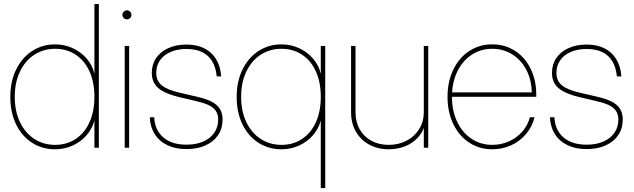

<svg xmlns="http://www.w3.org/2000/svg" viewBox="-20 -748 3212 972"><path d="M32.2 -257.8Q32.2 -336.4 62 -396.7Q91.8 -457 143.3 -490.2Q194.8 -523.4 258.8 -523.4Q306.6 -523.4 348.6 -503.9Q390.6 -484.4 419.4 -450.7Q448.2 -417 457.5 -376H458V-727.5H480.5V0H458V-136.7H457.5Q446.8 -96.2 418.2 -63.2Q389.6 -30.3 348.1 -11.2Q306.6 7.8 258.8 7.8Q194.3 7.8 142.6 -25.1Q90.8 -58.1 61.5 -118.4Q32.2 -178.7 32.2 -257.8ZM458 -257.8Q458 -331.5 433.1 -386.5Q408.2 -441.4 363 -471.2Q317.9 -501 258.8 -501Q200.7 -501 154.3 -471.2Q107.9 -441.4 81.3 -386.2Q54.7 -331.1 54.7 -257.8Q54.7 -184.6 81.3 -129.4Q107.9 -74.2 154.3 -44.4Q200.7 -14.6 258.8 -14.6Q317.9 -14.6 363 -44.4Q408.2 -74.2 433.1 -129.2Q458 -184.1 458 -257.8Z M611.3 -515.6H633.8V0H611.3ZM599.6 -672.9Q599.6 -679.2 602.8 -684.3Q606 -689.5 611.1 -692.6Q616.2 -695.8 622.6 -695.8Q628.9 -695.8 634 -692.6Q639.2 -689.5 642.3 -684.3Q645.5 -679.2 645.5 -672.9Q645.5 -666.5 642.3 -661.4Q639.2 -656.2 634 -653.1Q628.9 -649.9 622.6 -649.9Q616.2 -649.9 611.1 -653.1Q606 -656.2 602.8 -661.4Q599.6 -666.5 599.6 -672.9Z M738.3 -154.3H760.7Q763.7 -89.8 806.4 -52.7Q849.1 -15.6 923.8 -15.6Q972.7 -15.6 1009 -31.5Q1045.4 -47.4 1064.9 -76.2Q1084.5 -105 1084.5 -142.6Q1084.5 -169.9 1072 -187.5Q1059.6 -205.1 1035.9 -216.1Q1012.2 -227.1 972.7 -236.3L883.3 -257.3Q814.5 -273.9 781.5 -302Q748.5 -330.1 748.5 -379.4Q748.5 -421.9 770.5 -454.3Q792.5 -486.8 832.5 -504.6Q872.6 -522.5 924.3 -522.5Q976.1 -522.5 1014.2 -503.4Q1052.2 -484.4 1074.2 -448.2Q1096.2 -412.1 1099.6 -361.3H1077.1Q1072.8 -406.7 1054.2 -437.7Q1035.6 -468.8 1002.9 -484.4Q970.2 -500 924.3 -500Q878.4 -500 843.8 -485.1Q809.1 -470.2 790 -442.9Q771 -415.5 771 -379.4Q771 -338.4 799.3 -315.7Q827.6 -293 887.2 -279.3L977.5 -258.3Q1022 -248 1049.8 -234.1Q1077.6 -220.2 1092.3 -198Q1106.9 -175.8 1106.9 -142.6Q1106.9 -98.6 1084.5 -64.7Q1062 -30.8 1020.5 -12Q979 6.8 923.8 6.8Q868.2 6.8 826.9 -13.2Q785.6 -33.2 762.9 -69.6Q740.2 -106 738.3 -154.3Z M1604 204.1V-136.7H1603.5Q1592.8 -96.2 1564.2 -63.2Q1535.6 -30.3 1494.1 -11.2Q1452.6 7.8 1404.8 7.8Q1340.3 7.8 1288.6 -25.1Q1236.8 -58.1 1207.5 -118.4Q1178.2 -178.7 1178.2 -257.8Q1178.2 -336.4 1208 -396.7Q1237.8 -457 1289.3 -490.2Q1340.8 -523.4 1404.8 -523.4Q1452.6 -523.4 1494.6 -503.9Q1536.6 -484.4 1565.4 -450.7Q1594.2 -417 1603.5 -376H1604V-515.6H1626.5V204.1ZM1604 -257.8Q1604 -331.5 1579.1 -386.5Q1554.2 -441.4 1509 -471.2Q1463.9 -501 1404.8 -501Q1346.7 -501 1300.3 -471.2Q1253.9 -441.4 1227.3 -386.2Q1200.7 -331.1 1200.7 -257.8Q1200.7 -184.6 1227.3 -129.4Q1253.9 -74.2 1300.3 -44.4Q1346.7 -14.6 1404.8 -14.6Q1463.9 -14.6 1509 -44.4Q1554.2 -74.2 1579.1 -129.2Q1604 -184.1 1604 -257.8Z M1757.3 -179.7V-515.6H1779.8V-179.7Q1779.8 -130.9 1801 -93.3Q1822.3 -55.7 1860.4 -35.2Q1898.4 -14.6 1947.8 -14.6Q1998 -14.6 2038.6 -35.9Q2079.1 -57.1 2102.3 -95Q2125.5 -132.8 2125.5 -179.7V-515.6H2147.9V0H2125.5V-117.2H2131.3Q2120.1 -76.7 2092.8 -48.6Q2065.4 -20.5 2027.8 -6.3Q1990.2 7.8 1947.8 7.8Q1892.6 7.8 1849.1 -15.9Q1805.7 -39.6 1781.5 -82Q1757.3 -124.5 1757.3 -179.7Z M2245.6 -257.8Q2245.6 -334 2274.4 -394.5Q2303.2 -455.1 2354.7 -489.3Q2406.2 -523.4 2472.2 -523.4Q2537.1 -523.4 2587.9 -490.2Q2638.7 -457 2666.7 -399.2Q2694.8 -341.3 2694.8 -269.5V-257.8H2257.3V-280.3H2680.2L2671.9 -276.4Q2671.9 -340.8 2645.8 -392.1Q2619.6 -443.4 2574 -472.2Q2528.3 -501 2472.2 -501Q2413.1 -501 2366.7 -470Q2320.3 -439 2294.2 -384Q2268.1 -329.1 2268.1 -258.8V-257.8Q2268.1 -187.5 2294.2 -132.1Q2320.3 -76.7 2366.7 -45.7Q2413.1 -14.6 2472.2 -14.6Q2515.6 -14.6 2555.2 -31.7Q2594.7 -48.8 2623 -80.6Q2651.4 -112.3 2662.6 -154.3H2686Q2674.3 -106 2642.8 -69.1Q2611.3 -32.2 2566.9 -12.2Q2522.5 7.8 2472.2 7.8Q2406.2 7.8 2354.7 -26.4Q2303.2 -60.5 2274.4 -121.1Q2245.6 -181.6 2245.6 -257.8Z M2764.2 -154.3H2786.6Q2789.6 -89.8 2832.3 -52.7Q2875 -15.6 2949.7 -15.6Q2998.5 -15.6 3034.9 -31.5Q3071.3 -47.4 3090.8 -76.2Q3110.4 -105 3110.4 -142.6Q3110.4 -169.9 3097.9 -187.5Q3085.4 -205.1 3061.8 -216.1Q3038.1 -227.1 2998.5 -236.3L2909.2 -257.3Q2840.3 -273.9 2807.4 -302Q2774.4 -330.1 2774.4 -379.4Q2774.4 -421.9 2796.4 -454.3Q2818.4 -486.8 2858.4 -504.6Q2898.4 -522.5 2950.2 -522.5Q3002 -522.5 3040 -503.4Q3078.1 -484.4 3100.1 -448.2Q3122.1 -412.1 3125.5 -361.3H3103Q3098.6 -406.7 3080.1 -437.7Q3061.5 -468.8 3028.8 -484.4Q2996.1 -500 2950.2 -500Q2904.3 -500 2869.6 -485.1Q2835 -470.2 2815.9 -442.9Q2796.9 -415.5 2796.9 -379.4Q2796.9 -338.4 2825.2 -315.7Q2853.5 -293 2913.1 -279.3L3003.4 -258.3Q3047.9 -248 3075.7 -234.1Q3103.5 -220.2 3118.2 -198Q3132.8 -175.8 3132.8 -142.6Q3132.8 -98.6 3110.4 -64.7Q3087.9 -30.8 3046.4 -12Q3004.9 6.8 2949.7 6.8Q2894 6.8 2852.8 -13.2Q2811.5 -33.2 2788.8 -69.6Q2766.1 -106 2764.2 -154.3Z"/></svg>

Font: Intratopia Thin
Style: Regular
Weight: 100
Designer: Rasmus Andersson
Foundry: rsms
Version: Version 3.000;Glyphs 3.2.3 (3260)